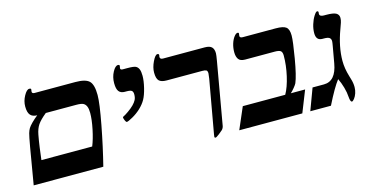

<svg xmlns="http://www.w3.org/2000/svg" viewBox="-65 -887 2318 1193"><g transform="rotate(-15 1094.5 -290.0)"><path d="M167 -415Q138.2 -415 123.5 -431.6Q108.9 -448.2 108.9 -486.8Q108.9 -521.5 127 -554.2Q145 -586.9 161.1 -586.9Q172.9 -586.9 172.9 -581.1L170.9 -564.9Q170.9 -553.2 188 -553.2H449.2Q514.6 -553.2 538.3 -529.8Q562 -506.3 562 -439.9Q562 -386.7 536.6 -253.2Q511.2 -119.6 481 0H33.2L73.2 -235.8Q85 -302.7 90.1 -320.3Q95.2 -337.9 102.5 -350.1Q109.9 -362.3 127.9 -380.4Q146 -398.4 167 -415ZM446.8 -139.2Q463.9 -181.2 476.3 -241Q488.8 -300.8 488.8 -344.2Q488.8 -370.6 482.2 -386.2Q475.6 -401.9 462.6 -408.4Q449.7 -415 418 -415H222.2Q182.6 -382.8 166.3 -358.6Q149.9 -334.5 142.8 -296.9Q135.7 -259.3 129.9 -217Q124 -174.8 120.1 -139.2Z M783.2 -553.2Q824.2 -553.2 837.2 -546.9Q850.1 -540.5 856.4 -525.4Q862.8 -510.3 862.8 -482.9Q862.8 -450.7 852.1 -406.5Q841.3 -362.3 826.9 -336.7Q812.5 -311 787.8 -287.8Q763.2 -264.6 733.2 -247.8Q703.1 -231 694.8 -231Q689.5 -231 683.8 -244.4Q678.2 -257.8 678.2 -264.2Q678.2 -267.1 683.6 -269.5Q693.8 -273.9 716.6 -289.8Q739.3 -305.7 754.2 -320.8Q769 -335.9 776.1 -349.9Q783.2 -363.8 783.2 -384.8Q783.2 -400.4 775.6 -407.7Q768.1 -415 741.2 -415H730Q705.1 -415 692.6 -430.7Q680.2 -446.3 680.2 -483.9Q680.2 -522.9 697.5 -554.9Q714.8 -586.9 731.9 -586.9Q742.2 -586.9 742.2 -579.1L739.3 -564Q739.3 -553.2 753.9 -553.2Z M1000 -416Q965.8 -416 951.4 -430.4Q937 -444.8 937 -482.9Q937 -515.6 954.6 -552.2Q972.2 -588.9 986.3 -588.9Q996.1 -588.9 996.1 -580.1L994.1 -568.8Q994.1 -553.2 1013.2 -553.2H1281.2Q1313.5 -553.2 1326.4 -539.8Q1339.4 -526.4 1339.4 -500Q1339.4 -488.8 1333 -452.1L1263.2 -53.2Q1262.2 -46.9 1259 -40.5Q1255.9 -34.2 1251 -29.1Q1246.1 -23.9 1226.8 -9Q1207.5 5.9 1202.1 5.9Q1195.3 5.9 1195.3 -1L1197.3 -16.1L1258.3 -358.9Q1262.2 -387.7 1262.2 -391.1Q1262.2 -407.7 1254.4 -411.9Q1246.6 -416 1228 -416Z M1761.2 0H1355.5L1415.5 -139.2H1688.5Q1712.4 -181.2 1727.5 -247.8Q1742.7 -314.5 1742.7 -377Q1742.7 -398.9 1732.9 -407Q1723.1 -415 1695.3 -415H1504.4Q1473.6 -415 1462.2 -431.6Q1450.7 -448.2 1450.7 -476.1Q1450.7 -504.9 1458.5 -530Q1466.3 -555.2 1478.8 -571.5Q1491.2 -587.9 1501.5 -587.9Q1509.3 -587.9 1509.3 -581.1L1507.3 -565.9Q1507.3 -553.2 1526.4 -553.2H1738.3Q1786.6 -553.2 1804.4 -539.1Q1822.3 -524.9 1822.3 -484.9Q1822.3 -448.7 1804 -341.3Q1785.6 -233.9 1767.6 -191.9Q1763.2 -182.6 1749.8 -166.3Q1736.3 -149.9 1724.6 -139.2H1816.4Z M1937.5 -139.2Q2014.2 -139.2 2033.2 -249L2052.2 -356Q2056.2 -377.9 2056.2 -386.2Q2056.2 -399.9 2047.1 -407.5Q2038.1 -415 2011.2 -415H2001.5Q1961.4 -415 1961.4 -461.9Q1961.4 -489.3 1970 -517.3Q1978.5 -545.4 1992.2 -567.1Q2005.9 -588.9 2013.2 -588.9Q2021.5 -588.9 2021.5 -581.1L2020.5 -570.8Q2020.5 -553.2 2048.3 -553.2H2062.5Q2108.9 -553.2 2126.2 -543.2Q2143.6 -533.2 2143.6 -512.2Q2143.6 -497.6 2138.4 -482.2Q2133.3 -466.8 2125.5 -445.8Q2086.4 -340.8 2086.4 -250Q2086.4 -202.1 2102.5 -148.9L2108.9 -127Q2117.2 -100.6 2117.2 -74.2Q2117.2 -54.2 2110.8 -35.4Q2104.5 -16.6 2094.5 -3.9Q2084.5 8.8 2078.6 8.8Q2067.9 8.8 2065.4 -24.9Q2064 -52.7 2054.4 -86.7Q2044.9 -120.6 2031.2 -147.9Q1997.6 -105 1945.3 0H1812.5L1864.3 -139.2Z"/></g></svg>

Font: Liberation Serif
Style: Bold Italic
Weight: 700
Italic angle: -16.333°
Designer: Steve Matteson
Foundry: Ascender Corporation
Version: Version 2.1.5